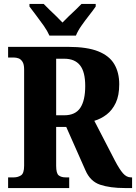

<svg xmlns="http://www.w3.org/2000/svg" viewBox="-20 -951 688 971"><path d="M21 0V-54H51Q70 -54 86 -64Q102 -74 102 -113V-600Q102 -626 93.5 -639Q85 -652 73.5 -656Q62 -660 51 -660H21V-714H325Q420 -714 476.5 -691.5Q533 -669 558 -626.5Q583 -584 583 -525Q583 -468 565.5 -431Q548 -394 519.5 -372Q491 -350 457 -340L561 -139Q584 -95 602 -74.5Q620 -54 642 -54H648V0H612Q536 0 486 -17Q436 -34 412 -90L315 -309H264V-113Q264 -74 277 -64Q290 -54 311 -54H330V0ZM305 -368Q361 -368 386 -405.5Q411 -443 411 -516Q411 -588 384.5 -621Q358 -654 305 -654H264V-368ZM230 -771Q220 -794 201.5 -820.5Q183 -847 163 -873Q143 -899 129 -918V-931H201Q212 -919 229.5 -902.5Q247 -886 265 -868.5Q283 -851 296 -837Q309 -851 327.5 -868.5Q346 -886 363.5 -902.5Q381 -919 392 -931H464V-918Q451 -899 430.5 -873Q410 -847 391.5 -820.5Q373 -794 364 -771Z"/></svg>

Font: Noto Serif Lao Condensed ExtraBold
Style: Regular
Weight: 800
Width: 3
Designer: Monotype Design Team
Foundry: Monotype Imaging Inc.
Version: Version 2.003; ttfautohint (v1.8.4.7-5d5b)